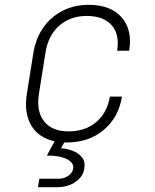

<svg xmlns="http://www.w3.org/2000/svg" viewBox="-20 -580 640 795"><path d="M137 195 143 160H223Q247 160 264 147Q281 134 283 118Q287 94 257 79Q227 64 174 64L206 5Q140 -9 109.5 -60.5Q79 -112 91 -190L118 -360Q128 -421 159 -465.5Q190 -510 238.5 -535Q287 -560 347 -560Q438 -560 483.5 -508.5Q529 -457 515 -370H465Q476 -438 442 -476Q408 -514 339 -514Q271 -514 225 -473.5Q179 -433 168 -360L141 -190Q130 -118 163 -77Q196 -36 264 -36Q333 -36 378.5 -74.5Q424 -113 435 -180H485Q471 -93 409 -41.5Q347 10 256 10Q251 10 246 10L233 34Q256 35 280 44Q304 53 319 71Q334 89 329 118Q325 150 293.5 172.5Q262 195 217 195Z"/></svg>

Font: NKDuy Mono Thin
Style: Italic
Weight: 100
Italic angle: -9°
Monospace: yes
Designer: NKDuy
Foundry: NKDuy
Version: Version 2.251; ttfautohint (v1.8.4.7-5d5b)